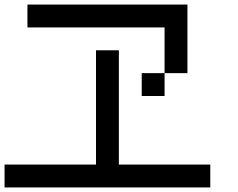

<svg xmlns="http://www.w3.org/2000/svg" viewBox="-20 -820 1040 840"><path d="M0 0V-100H400V-600H500V-100H900V0ZM800 -500H700V-700H100V-800H800ZM600 -400V-500H700V-400Z"/></svg>

Font: GalmuriMono9 Regular
Style: Regular
Weight: 400
Designer: Lee Minseo (quiple)
Version: Version 2.399;hotconv 1.1.1;makeotfexe 2.6.0 DEVELOPMENT